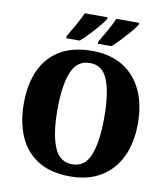

<svg xmlns="http://www.w3.org/2000/svg" viewBox="-99 -1014 968 1107"><g transform="rotate(10 385.0 -460.5)"><path d="M386 10Q273 10 198.5 -36Q124 -82 87.5 -165Q51 -248 51 -359Q51 -470 87.5 -552Q124 -634 199 -679.5Q274 -725 387 -725Q494 -725 568 -679.5Q642 -634 680.5 -551.5Q719 -469 719 -358Q719 -247 680.5 -164.5Q642 -82 567.5 -36Q493 10 386 10ZM386 -61Q461 -61 491.5 -139.5Q522 -218 522 -358Q522 -498 492 -576Q462 -654 387 -654Q311 -654 279.5 -576Q248 -498 248 -358Q248 -218 279.5 -139.5Q311 -61 386 -61ZM412 -784Q432 -817 454.5 -857Q477 -897 492 -931H625V-921Q615 -904 591 -875.5Q567 -847 539.5 -818Q512 -789 491 -771H412ZM227 -784Q247 -817 269.5 -857Q292 -897 307 -931H440V-921Q430 -904 406 -875.5Q382 -847 354.5 -818Q327 -789 306 -771H227Z"/></g></svg>

Font: Noto Serif Armenian SemiCondensed Black
Style: Regular
Weight: 900
Width: 4
Designer: Monotype Design Team
Foundry: Monotype Imaging Inc.
Version: Version 2.008; ttfautohint (v1.8.4.7-5d5b)